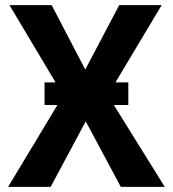

<svg xmlns="http://www.w3.org/2000/svg" viewBox="-20 -731 676 751"><path d="M481.9 -320.3H425.3L624.5 0H452.6L315.4 -256.3L178.2 0H11.7L204.6 -320.3H154.3V-408.7H197.3L17.1 -710.9H182.1L313.5 -459L446.3 -710.9H612.3L431.6 -408.7H481.9Z"/></svg>

Font: Roboto Web
Style: Bold
Weight: 700
Designer: Google
Version: Version 1.200310; 2013